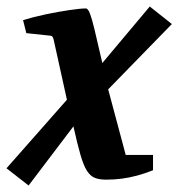

<svg xmlns="http://www.w3.org/2000/svg" viewBox="-55 -543 549 591"><path d="M33 28 -35 -25 151 -236 111 -417Q110 -423 108 -427.5Q106 -432 101 -433L26 -441L16 -481Q48 -491 86.5 -499Q125 -507 159 -512Q193 -517 209 -517Q216 -517 222 -501Q228 -485 235.5 -454Q243 -423 253 -379L260 -349L406 -523L474 -469L278 -268L332 -66H416V-19Q391 -9 367 -2.5Q343 4 319.5 7Q296 10 272 10Q251 10 237 4.5Q223 -1 212.5 -17.5Q202 -34 192.5 -67Q183 -100 171 -154Z"/></svg>

Font: Manuale
Style: Italic
Weight: 400
Italic angle: -11°
Designer: Eduardo Tunni / Pablo Cosgaya
Foundry: Eduardo Tunni / Pablo Cosgaya
Version: Version 1.002